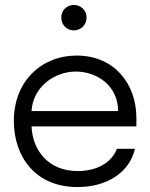

<svg xmlns="http://www.w3.org/2000/svg" viewBox="-20 -756 614 785"><path d="M296.9 8.8C418.5 8.8 509.8 -51.8 531.7 -147.5H458C437 -92.3 377.4 -56.6 297.9 -56.6C177.2 -56.6 113.3 -141.1 108.9 -239.3H537.6V-274.4C537.6 -411.6 448.7 -528.8 293.9 -528.8C150.4 -528.8 36.6 -425.3 36.6 -261.2C36.6 -119.1 121.6 8.8 296.9 8.8ZM108.9 -301.8C114.7 -400.9 202.6 -463.4 290 -463.4C377.4 -463.4 462.9 -404.8 462.9 -301.8ZM230.5 -684.1C230.5 -654.8 252.9 -631.8 281.7 -631.8C311 -631.8 334 -654.8 334 -684.1C334 -713.4 311 -735.8 281.7 -735.8C252.9 -735.8 230.5 -713.4 230.5 -684.1Z"/></svg>

Font: Faust Sans
Style: Regular
Weight: 400
Designer: Andreas Faust
Version: Version 1.003;Glyphs 3.1.2 (3151)